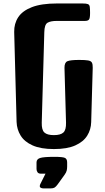

<svg xmlns="http://www.w3.org/2000/svg" viewBox="-20 -845 599 1096"><path d="M287.6 5.9Q212.4 5.9 165.8 -15.1Q119.1 -36.1 97.7 -71.3Q76.2 -106.4 74.7 -148.9L61 -662.6Q60.1 -710 84 -746.6Q107.9 -783.2 162.1 -804.2Q216.3 -825.2 305.2 -825.2H450.7Q473.1 -825.2 481.9 -821.5Q490.7 -817.9 492.4 -806.2Q494.1 -794.4 494.1 -770.5Q494.1 -741.2 488 -733.4Q481.9 -725.6 464.8 -725.6H304.7Q268.6 -725.6 251.2 -715.1Q233.9 -704.6 232.9 -661.6L218.3 -144.5Q217.3 -103.5 233.4 -88.6Q249.5 -73.7 287.6 -73.7Q325.7 -73.7 341.8 -88.6Q357.9 -103.5 356.9 -144.5L348.1 -458Q347.7 -487.8 364.5 -495.4Q381.3 -502.9 432.1 -502.9Q466.3 -502.9 482.9 -500Q499.5 -497.1 504.6 -487.5Q509.8 -478 509.3 -458L500.5 -147.9Q499.5 -105.5 477.8 -70.6Q456.1 -35.6 409.7 -14.9Q363.3 5.9 287.6 5.9ZM229 230.5Q219.7 230.5 213.4 227.3Q207 224.1 207 218.3Q207 210.9 211.2 203.4Q215.3 195.8 219.7 186.5L239.7 146.5H214.4Q199.7 146.5 194.1 138.2Q188.5 129.9 188.5 119.6V82Q188.5 63.5 208.7 56.9Q229 50.3 290.5 50.3Q338.4 50.3 350.8 56.4Q363.3 62.5 363.3 82V105.5Q363.3 116.2 361.1 127.4Q358.9 138.7 348.6 152.8L309.6 207Q299.3 221.2 291.3 225.8Q283.2 230.5 269 230.5Z"/></svg>

Font: Denk One
Style: Regular
Weight: 400
Designer: Irina Smirnova, Eben Sorkin
Foundry: Sorkin Type Co.f
Version: Version 1.004; ttfautohint (v1.8.4.7-5d5b);gftools[0.9.23]